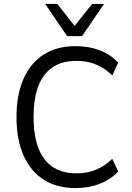

<svg xmlns="http://www.w3.org/2000/svg" viewBox="-20 -949 671 978"><path d="M365 9Q270 9 203 -33.5Q136 -76 100 -157Q64 -238 64 -353Q64 -467 100 -548Q136 -629 203 -671.5Q270 -714 365 -714Q432 -714 487.5 -693Q543 -672 582 -630L552 -565Q511 -604 466.5 -621.5Q422 -639 368 -639Q262 -639 206.5 -567.5Q151 -496 151 -353Q151 -210 206.5 -138Q262 -66 369 -66Q422 -66 466.5 -83.5Q511 -101 552 -140L582 -75Q543 -34 487 -12.5Q431 9 365 9ZM322 -765 210 -929H272L360 -817L449 -929H510L398 -765Z"/></svg>

Font: Nunito Sans 10pt SemiCondensed
Style: Regular
Weight: 400
Width: 4
Designer: Vernon Adams
Foundry: Vernon Adams
Version: Version 3.101;gftools[0.9.27]